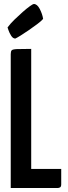

<svg xmlns="http://www.w3.org/2000/svg" viewBox="-20 -946 343 966"><path d="M34 0V-673Q34 -687 38.5 -692.5Q43 -698 64.5 -699Q86 -700 137 -700V-96H288V-19Q288 -7 282.5 -3.5Q277 0 269 0ZM57 -752Q45 -752 36 -766.5Q27 -781 22.5 -794.5Q18 -808 18 -808Q32 -827 52.5 -847Q73 -867 94 -885.5Q115 -904 130.5 -915Q146 -926 150 -926Q167 -926 180 -901Q193 -876 197 -851Q189 -841 169 -826Q149 -811 126 -795Q103 -779 83.5 -767Q64 -755 57 -752Z"/></svg>

Font: Yanone Kaffeesatz SemiBold
Style: Regular
Weight: 600
Designer: Yanone (Cyrillic: Daniel Pouzeot, Huerta Tipografica, and Cyreal)
Foundry: Yanone
Version: Version 2.003